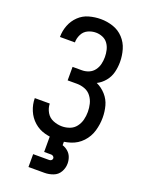

<svg xmlns="http://www.w3.org/2000/svg" viewBox="-174 -825 848 1122"><g transform="rotate(20 250.0 -264.5)"><path d="M150 214H250Q277 214 303.5 204Q330 194 344 169.5Q358 145 358 117Q358 97 351 78Q344 59 328.5 45.5Q313 32 294 26V0H206V100H250Q257 100 263 105Q269 110 269 117Q269 125 263 129.5Q257 134 250 134H150ZM252 8Q294 8 335 -5Q376 -18 405.5 -49.5Q435 -81 447 -122Q459 -163 459 -205Q459 -242 449.5 -277.5Q440 -313 415 -341Q390 -369 357 -384Q385 -398 406 -423.5Q427 -449 435 -480.5Q443 -512 443 -545Q443 -584 432 -622Q421 -660 394 -689Q367 -718 329.5 -730.5Q292 -743 253 -743Q216 -743 180 -733Q144 -723 117 -697Q90 -671 76.5 -636Q63 -601 63 -564V-563H156V-564Q156 -589 168 -613Q180 -637 203.5 -648Q227 -659 253 -659Q274 -659 294.5 -650.5Q315 -642 327.5 -624.5Q340 -607 345 -585.5Q350 -564 350 -543Q350 -543 350 -542.5Q350 -542 350 -542Q350 -520 345 -498.5Q340 -477 326.5 -459Q313 -441 292.5 -432.5Q272 -424 250 -424H192V-340H250Q275 -340 299 -331Q323 -322 338.5 -301.5Q354 -281 360 -256.5Q366 -232 366 -207Q366 -182 360 -158Q354 -134 339 -114Q324 -94 300.5 -85Q277 -76 252 -76Q224 -76 197 -87Q170 -98 155.5 -123Q141 -148 140 -177H47Q47 -138 62.5 -101Q78 -64 107.5 -38Q137 -12 175 -2Q213 8 252 8Z"/></g></svg>

Font: Iosevka SS08 Medium
Style: Regular
Weight: 500
Monospace: yes
Designer: Belleve Invis
Foundry: Belleve Invis
Version: Version 3.4.3; ttfautohint (v1.8.3)